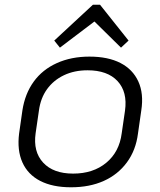

<svg xmlns="http://www.w3.org/2000/svg" viewBox="-20 -787 680 814"><path d="M281 7Q203 7 150.5 -20Q98 -47 75 -98.5Q52 -150 61 -221L75 -319Q86 -390 123 -441Q160 -492 221 -519.5Q282 -547 359 -547Q438 -547 490.5 -520Q543 -493 566.5 -441.5Q590 -390 579 -319L565 -221Q556 -150 518 -98.5Q480 -47 420 -20Q360 7 281 7ZM290 -51Q375 -51 430.5 -97Q486 -143 496 -222L510 -318Q521 -397 478.5 -443Q436 -489 351 -489Q295 -489 251 -468Q207 -447 179.5 -409Q152 -371 145 -318L131 -222Q120 -144 163 -97.5Q206 -51 290 -51ZM210 -615 374 -767H404L525 -615L493 -585L366 -710H399L234 -585Z"/></svg>

Font: Pathway Extreme 28pt Light
Style: Italic
Weight: 300
Italic angle: -8°
Designer: Eduardo Rodriguez Tunni
Foundry: Eduardo Rodriguez Tunni
Version: Version 1.001;gftools[0.9.26]